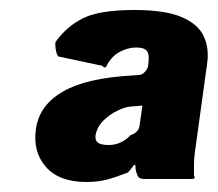

<svg xmlns="http://www.w3.org/2000/svg" viewBox="-20 -772 436 384"><path d="M249 -752Q310 -752 343 -738Q376 -724 387.5 -699.5Q399 -675 394 -643L370 -469Q368 -456 368 -445.5Q368 -435 368 -421Q372 -414 364 -414Q356 -414 341 -414H268Q258 -414 255 -421Q252 -428 251 -435V-440Q250 -445 246.5 -440Q243 -435 236 -427Q210 -417 192.5 -412.5Q175 -408 153 -408Q98 -408 71.5 -438.5Q45 -469 52 -515Q59 -562 106 -589Q153 -616 244 -621L257 -622Q264 -622 269.5 -628Q275 -634 276 -639L277 -647Q279 -664 273.5 -670.5Q268 -677 252 -677Q236 -677 219 -668Q202 -659 192 -638Q188 -636 186.5 -638.5Q185 -641 177 -642L97 -659Q94 -661 92 -670.5Q90 -680 91 -688Q114 -720 147 -736Q180 -752 249 -752ZM171 -501Q170 -491 176 -486.5Q182 -482 198 -482Q212 -482 224 -488.5Q236 -495 241 -502Q247 -503 252.5 -508Q258 -513 259 -520L264 -555Q265 -561 264.5 -561Q264 -561 256 -560L242 -559Q230 -558 214.5 -550.5Q199 -543 186.5 -530.5Q174 -518 171 -501Z"/></svg>

Font: Libre Franklin Thin Black
Style: Italic
Weight: 900
Italic angle: -8°
Version: Version 2.000